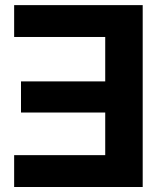

<svg xmlns="http://www.w3.org/2000/svg" viewBox="-20 -748 648 768"><path d="M550.8 -727.5V0H36.6V-127.4H400.9V-297.9H64V-422.4H400.9V-600.1H36.6V-727.5Z"/></svg>

Font: Inter 28pt
Style: Bold
Weight: 700
Designer: Rasmus Andersson
Foundry: rsms
Version: Version 4.001;git-66647c0bb